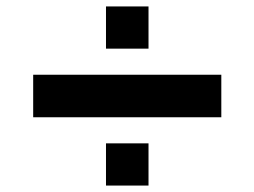

<svg xmlns="http://www.w3.org/2000/svg" viewBox="-20 -576 790 596"><path d="M83 -212V-344H667V-212ZM309 0V-131H441V0ZM309 -425V-556H441V-425Z"/></svg>

Font: Archivo Expanded Black
Style: Regular
Weight: 900
Width: 7
Designer: Hector Gatti
Foundry: Omnibus-Type
Version: Version 2.001